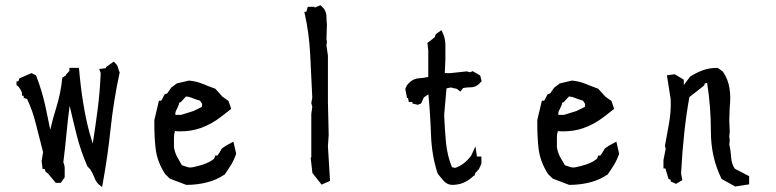

<svg xmlns="http://www.w3.org/2000/svg" viewBox="-20 -725 3052 755"><path d="M335.9 -58.6H335.4L323.7 -70.8Q297.4 -131.3 282.2 -191.4Q267.1 -251.5 253.9 -309.1Q247.1 -259.8 241.7 -202.4Q236.3 -145 229 -86.4Q234.4 -75.7 234.4 -60.5V-27.8L218.8 -5.9H203.1H199.2L169.4 -42L159.2 -49.8L155.8 -60.5H147.5L143.6 -91.8L149.4 -126.5L121.6 -235.8Q108.4 -289.6 86.4 -335.9L73.2 -339.8V-348.6H66.4V-356.4Q66.4 -363.8 61.5 -371.3Q56.6 -378.9 51.8 -385.7L44.9 -390.1V-405.3H52.2L56.2 -417L104 -437.5L121.6 -428.7Q145 -368.7 158.2 -308.6Q168.5 -261.2 177.7 -214.8Q187.5 -258.8 201.7 -303.2Q218.8 -357.9 225.1 -419.4L238.3 -428.2L240.7 -433.1L252.9 -445.8V-458H290.5Q303.2 -309.6 331.5 -204.6Q337.9 -182.1 344.7 -160.2Q355 -225.1 364 -294.7Q373 -364.3 376 -438L370.1 -453.6L396.5 -457V-460.9L427.7 -482.9L432.1 -478Q442.9 -467.8 444.8 -457Q445.8 -449.7 450.7 -440.4Q426.8 -330.6 415 -219.5Q403.3 -108.4 383.8 -2.4L381.3 10.7Q368.7 0.5 366.7 -1.5Q356.4 -11.7 351.1 -27.3Q345.7 -42.5 335.9 -57.1Z M586.9 -235.8Q586.9 -243.7 586.9 -252.9L605 -329.1H614.3L627.4 -354L637.7 -357.9L653.3 -380.4L675.3 -397L723.1 -408.2Q752.9 -405.3 776.9 -395.3Q800.8 -385.3 826.7 -376L855 -344.7L878.4 -328.1L889.2 -296.9L849.6 -266.1Q811.5 -236.3 768.1 -221.2Q731.9 -208.5 689.5 -208.5Q674.3 -208.5 671.4 -209L668 -210Q664.1 -198.2 664.1 -184.1V-146Q667 -127 675.8 -109.4Q685.1 -92.3 695.3 -75.2Q707.5 -71.3 717.8 -67.9Q722.2 -66.4 728.3 -66.4Q734.4 -66.4 742.7 -68.4Q781.2 -76.7 803.2 -88.4Q812.5 -93.8 821.8 -100.6L826.7 -113.3H835L843.3 -125.5L852.5 -141.1L868.7 -152.3L897.9 -168L908.7 -120.6Q899.9 -95.2 889.2 -77.6Q878.4 -60.1 863.8 -39.1Q831.5 -17.1 793 -7.6Q754.4 2 713.9 2H712.4L647.9 -22.5L629.9 -40Q598.1 -87.9 591.8 -141.6Q586.9 -186.5 586.9 -235.8ZM686.5 -322.3H685.5Q682.6 -308.6 674.8 -294.9Q669.4 -286.1 669.4 -276.4Q669.4 -274.9 669.9 -273.4H692.4L741.2 -288.6L773.9 -304.7L774.9 -316.4L766.6 -329.1Q750 -334 739.7 -338.1Q729.5 -342.3 723.4 -343.8Q717.3 -345.2 711.4 -345.7L689.9 -322.3Z M1204.1 -276.9 1208 -305.2 1204.1 -319.8 1208 -341.3Q1204.1 -428.7 1199.7 -512.2Q1195.3 -595.7 1178.7 -668.9L1176.8 -678.7H1184.6L1190.4 -698.2H1214.8L1218.3 -695.3L1240.2 -704.6L1253.4 -691.4Q1263.7 -677.2 1263.7 -659.2Q1263.7 -644 1265.6 -628.4L1263.7 -571.8L1265.6 -560.5L1263.7 -545.9L1269.5 -506.3V-323.2L1272.5 -194.3L1269.5 -150.4L1277.8 -13.7L1244.6 1L1208.5 -44.9L1201.7 -103.5L1204.1 -106.9Z M1731.4 -546.9V-491.2L1729 -437.5H1751.5L1814.9 -444.3L1829.1 -440.9L1838.4 -445.3L1868.2 -428.2L1874 -406.2Q1868.7 -399.9 1865.2 -396.5Q1850.6 -381.8 1832.5 -381.8Q1816.9 -381.8 1801.3 -378.9L1790 -364.7L1783.7 -370.1Q1776.9 -376.5 1770.5 -377Q1761.7 -377.9 1753.4 -381.3L1735.8 -377.4L1726.6 -273.4Q1728.5 -220.2 1733.6 -166Q1738.8 -111.8 1757.3 -67.4L1770 -64.9Q1806.6 -77.1 1833 -113.3L1849.6 -149.4L1855.5 -109.4H1865.2H1873V-81.5L1862.3 -57.6H1858.9L1857.4 -52.2L1849.6 -45.9L1845.7 -34.2H1842.8V-33.7Q1830.6 -22.5 1820.8 -16.1Q1811 -9.8 1801.3 -5.9Q1781.7 2 1757.8 2Q1738.3 1.5 1724.1 -14.2Q1712.9 -27.3 1701.2 -42Q1677.7 -112.8 1674.8 -195.3Q1671.9 -277.8 1664.6 -353.5H1663.6L1647 -342.3L1635.7 -317.9L1622.6 -313L1601.6 -317.9V-324.2H1587.4L1584.5 -339.8H1580.6L1573.7 -375L1580.1 -389.6Q1584.5 -395 1588.4 -398.9Q1605.5 -416 1626 -417Q1644.5 -418 1664.1 -422.4V-526.9L1660.6 -556.2L1689 -578.1L1693.8 -590.8L1715.8 -606.4L1719.7 -598.1Q1731.4 -575.2 1731.4 -546.9Z M2092.8 -235.8Q2092.8 -243.7 2092.8 -252.9L2110.8 -329.1H2120.1L2133.3 -354L2143.6 -357.9L2159.2 -380.4L2181.2 -397L2229 -408.2Q2258.8 -405.3 2282.7 -395.3Q2306.6 -385.3 2332.5 -376L2360.8 -344.7L2384.3 -328.1L2395 -296.9L2355.5 -266.1Q2317.4 -236.3 2273.9 -221.2Q2237.8 -208.5 2195.3 -208.5Q2180.2 -208.5 2177.2 -209L2173.8 -210Q2169.9 -198.2 2169.9 -184.1V-146Q2172.9 -127 2181.6 -109.4Q2190.9 -92.3 2201.2 -75.2Q2213.4 -71.3 2223.6 -67.9Q2228 -66.4 2234.1 -66.4Q2240.2 -66.4 2248.5 -68.4Q2287.1 -76.7 2309.1 -88.4Q2318.4 -93.8 2327.6 -100.6L2332.5 -113.3H2340.8L2349.1 -125.5L2358.4 -141.1L2374.5 -152.3L2403.8 -168L2414.6 -120.6Q2405.8 -95.2 2395 -77.6Q2384.3 -60.1 2369.6 -39.1Q2337.4 -17.1 2298.8 -7.6Q2260.3 2 2219.7 2H2218.3L2153.8 -22.5L2135.7 -40Q2104 -87.9 2097.7 -141.6Q2092.8 -186.5 2092.8 -235.8ZM2192.4 -322.3H2191.4Q2188.5 -308.6 2180.7 -294.9Q2175.3 -286.1 2175.3 -276.4Q2175.3 -274.9 2175.8 -273.4H2198.2L2247.1 -288.6L2279.8 -304.7L2280.8 -316.4L2272.5 -329.1Q2255.9 -334 2245.6 -338.1Q2235.4 -342.3 2229.2 -343.8Q2223.1 -345.2 2217.3 -345.7L2195.8 -322.3Z M2775.4 -208.5Q2775.4 -305.7 2760.7 -398.4L2758.3 -398.9L2750 -395.5V-393.6V-389.6L2690.9 -343.3Q2667 -212.9 2658.2 -42.5L2663.1 -16.6L2638.2 -2L2617.2 -11.7V-18.6L2608.9 -21L2596.7 -62.5H2588.9V-95.7L2597.7 -140.1L2594.7 -150.9Q2603.5 -197.8 2610.6 -238.8Q2617.7 -279.8 2617.7 -317.4Q2617.7 -326.7 2617.2 -335.9L2602.5 -428.7L2633.3 -433.1L2668.9 -411.6V-407.2V-390.6L2693.8 -423.8Q2718.3 -439.5 2743.7 -448.7Q2769 -458 2799.8 -458H2802.2L2822.3 -443.8Q2843.3 -413.1 2848.6 -377.9Q2851.6 -358.9 2851.6 -340.6Q2851.6 -322.3 2849.6 -305.2L2847.7 -252.9L2849.6 -206.5L2847.7 -189.5L2849.6 -171.9L2847.7 -157.7Q2853.5 -133.3 2855 -106.9Q2856.4 -80.6 2869.6 -61.5L2925.8 -32.2V-27.3V0L2870.6 8.3L2817.4 -21.5Q2795.9 -65.4 2785.6 -111.6Q2775.4 -157.7 2775.4 -208.5Z"/></svg>

Font: Bakudai
Style: Bold
Weight: 700
Version: Version 1.48